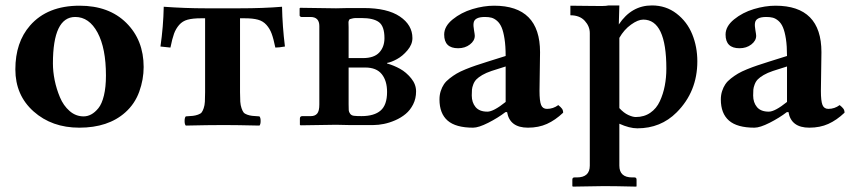

<svg xmlns="http://www.w3.org/2000/svg" viewBox="-20 -465 3163 714"><path d="M259.8 -401.9Q176.8 -401.9 176.8 -229Q176.8 -199.2 183.3 -166.7Q189.9 -134.3 202.9 -103.3Q215.8 -72.3 238.8 -52.2Q261.7 -32.2 291 -32.2Q305.7 -32.2 319.3 -39.6Q333 -46.9 345.9 -62.7Q358.9 -78.6 366.5 -109.9Q374 -141.1 374 -184.1Q374 -285.6 342.8 -343.8Q311.5 -401.9 259.8 -401.9ZM37.1 -207Q37.1 -307.6 91.8 -370.1Q156.2 -443.8 275.9 -443.8Q385.3 -443.8 449.7 -379.9Q514.2 -315.9 514.2 -215.8Q514.2 -169.4 497.8 -124Q481.4 -78.6 445.8 -46.9Q382.3 9.8 274.9 9.8Q172.9 9.8 105 -50.5Q37.1 -110.8 37.1 -207Z M742.7 -122.1V-397H727.5Q696.8 -397 677.7 -391.8Q658.7 -386.7 646.2 -372.3Q633.8 -357.9 627.2 -339.8Q620.6 -321.8 613.8 -288.1L576.7 -292Q587.4 -365.7 588.9 -439.9Q668.9 -434.1 744.6 -434.1H870.6Q960 -434.1 1028.8 -439.9Q1030.3 -366.7 1039.6 -292Q1017.1 -288.1 1003.9 -288.1Q997.1 -321.3 990.2 -339.8Q983.4 -358.4 970.7 -372.6Q958 -386.7 939.2 -391.8Q920.4 -397 889.6 -397H872.6V-122.1Q872.6 -100.6 873.5 -86.9Q874.5 -73.2 878.2 -62.7Q881.8 -52.2 885.7 -47.1Q889.6 -42 899.2 -38.6Q908.7 -35.2 918 -34.2Q927.2 -33.2 944.8 -32.2Q949.2 -27.8 949.2 -15.1Q949.2 -2.4 944.8 2Q858.9 0 813 0Q754.9 0 670.9 2Q666.5 -2.4 666.5 -15.1Q666.5 -27.8 670.9 -32.2Q688.5 -33.2 697.5 -34.2Q706.5 -35.2 716.3 -38.6Q726.1 -42 730 -47.1Q733.9 -52.2 737.5 -62.7Q741.2 -73.2 741.9 -86.9Q742.7 -100.6 742.7 -122.1Z M1276.4 -249H1329.6Q1371.1 -249 1390.4 -269.8Q1409.7 -290.5 1409.7 -323.2Q1409.7 -367.2 1389.2 -382.6Q1368.7 -397.9 1324.2 -397.9H1303.7Q1295.9 -397.9 1290 -396.2Q1284.2 -394.5 1281.7 -394Q1279.3 -393.6 1277.6 -389.4Q1275.9 -385.3 1275.9 -383.8Q1275.9 -382.3 1276.1 -374.8Q1276.4 -367.2 1276.4 -363.8ZM1276.4 -213.9V-77.1Q1276.4 -60.5 1276.9 -54.7Q1277.3 -48.8 1282 -42.2Q1286.6 -35.6 1296.1 -34.4Q1305.7 -33.2 1324.2 -33.2Q1371.6 -33.2 1395.5 -54Q1419.4 -74.7 1419.4 -123Q1419.4 -164.6 1399.7 -189.2Q1379.9 -213.9 1338.4 -213.9ZM1097.7 1 1095.2 -1V-23.9Q1095.2 -33.2 1104.5 -33.2H1136.2Q1151.4 -33.2 1159.4 -42.5Q1167.5 -51.8 1167.5 -76.2V-368.2Q1167.5 -401.9 1134.3 -401.9H1100.6Q1098.6 -401.9 1096.4 -403.8Q1094.2 -405.8 1094.2 -407.2V-434.1L1096.2 -436L1229.5 -434.1L1275.4 -435.1H1332.5Q1420.4 -435.1 1467 -403.6Q1513.7 -372.1 1513.7 -323.2Q1513.7 -299.8 1495.4 -278.1Q1477.1 -256.3 1455.8 -244.9Q1434.6 -233.4 1419.4 -231V-229Q1444.8 -221.7 1467.8 -209Q1490.7 -196.3 1509 -173.8Q1527.3 -151.4 1527.3 -125Q1527.3 -98.6 1516.4 -76.9Q1505.4 -55.2 1488.5 -41.3Q1471.7 -27.3 1450 -17.8Q1428.2 -8.3 1407.7 -4.2Q1387.2 0 1368.7 0H1276.4L1229.5 -1Z M1865.7 -48.3 1859.4 -47.9Q1832 -26.9 1795.9 -8.5Q1759.8 9.8 1739.3 9.8Q1674.8 9.8 1644.5 -16.6Q1614.3 -43 1614.3 -95.2Q1614.3 -111.8 1618.9 -126.2Q1623.5 -140.6 1631.1 -151.9Q1638.7 -163.1 1651.9 -173.3Q1665 -183.6 1678.2 -191.4Q1691.4 -199.2 1711.9 -207.5Q1732.4 -215.8 1750 -221.7L1793.5 -235.8L1860.4 -256.8Q1860.4 -293.9 1856.2 -320.6Q1852.1 -347.2 1845.5 -362.8Q1838.9 -378.4 1828.4 -387.5Q1817.9 -396.5 1807.6 -399.2Q1797.4 -401.9 1783.2 -401.9Q1744.1 -401.9 1741.2 -379.4Q1739.7 -369.6 1742.7 -353Q1745.6 -336.4 1745.6 -332Q1745.6 -313.5 1727.5 -299.6Q1709.5 -285.6 1683.6 -285.6Q1631.8 -285.6 1631.8 -336.4Q1631.8 -367.2 1663.3 -392.8Q1694.8 -418.5 1736.8 -431.2Q1778.8 -443.8 1817.4 -443.8Q1988.3 -443.8 1988.3 -271L1986.3 -127Q1986.3 -89.4 1992.2 -74.7Q1998 -60.1 2014.2 -60.1Q2037.1 -60.1 2056.2 -74.2Q2065.9 -66.4 2070.1 -60.5Q2074.2 -54.7 2074.2 -45.9Q2044.9 -18.1 2013.9 -4.2Q1982.9 9.8 1943.4 9.8Q1875.5 9.8 1865.7 -48.3ZM1860.4 -217.8 1808.1 -201.2Q1787.6 -194.3 1773.4 -186Q1759.3 -177.7 1751.7 -169.9Q1744.1 -162.1 1740 -151.1Q1735.8 -140.1 1735.1 -131.8Q1734.4 -123.5 1734.4 -109.9Q1734.4 -84 1748.5 -66.9Q1762.7 -49.8 1792.5 -49.8Q1815.4 -49.8 1860.4 -85.9Z M2283.2 -324.2V-63Q2299.8 -44.9 2316.4 -37.4Q2333 -29.8 2344.2 -29.8Q2375.5 -29.8 2398.4 -45.7Q2421.4 -61.5 2433.8 -88.6Q2446.3 -115.7 2452.1 -146Q2458 -176.3 2458 -210Q2458 -392.1 2372.1 -392.1Q2352.5 -392.1 2326.7 -373.5Q2300.8 -355 2283.2 -324.2ZM2173.3 150.9V-341.8Q2173.3 -367.2 2154.5 -387.7Q2135.7 -408.2 2101.1 -408.2V-443.8Q2126 -443.8 2163.6 -443.1Q2201.2 -442.4 2218.5 -442.6Q2235.8 -442.9 2243.2 -444.8H2283.2L2281.2 -374Q2328.1 -444.8 2404.3 -444.8Q2456.5 -444.8 2495.8 -414.6Q2535.2 -384.3 2554.2 -337.6Q2573.2 -291 2573.2 -236.8Q2573.2 -124 2496.1 -46.9Q2437 12.2 2350.1 12.2Q2320.8 12.2 2283.2 -4.9V150.9Q2283.2 194.8 2331.1 194.8H2339.4Q2347.2 194.8 2347.2 203.1V227.1L2346.2 229Q2265.1 227.1 2226.1 227.1L2110.4 229L2108.4 227.1V203.1Q2108.4 194.8 2116.2 194.8H2125Q2173.3 194.8 2173.3 150.9Z M2912.1 -48.3 2905.8 -47.9Q2878.4 -26.9 2842.3 -8.5Q2806.2 9.8 2785.6 9.8Q2721.2 9.8 2690.9 -16.6Q2660.6 -43 2660.6 -95.2Q2660.6 -111.8 2665.3 -126.2Q2669.9 -140.6 2677.5 -151.9Q2685.1 -163.1 2698.2 -173.3Q2711.4 -183.6 2724.6 -191.4Q2737.8 -199.2 2758.3 -207.5Q2778.8 -215.8 2796.4 -221.7L2839.8 -235.8L2906.7 -256.8Q2906.7 -293.9 2902.6 -320.6Q2898.4 -347.2 2891.8 -362.8Q2885.3 -378.4 2874.8 -387.5Q2864.3 -396.5 2854 -399.2Q2843.8 -401.9 2829.6 -401.9Q2790.5 -401.9 2787.6 -379.4Q2786.1 -369.6 2789.1 -353Q2792 -336.4 2792 -332Q2792 -313.5 2773.9 -299.6Q2755.9 -285.6 2730 -285.6Q2678.2 -285.6 2678.2 -336.4Q2678.2 -367.2 2709.7 -392.8Q2741.2 -418.5 2783.2 -431.2Q2825.2 -443.8 2863.8 -443.8Q3034.7 -443.8 3034.7 -271L3032.7 -127Q3032.7 -89.4 3038.6 -74.7Q3044.4 -60.1 3060.5 -60.1Q3083.5 -60.1 3102.5 -74.2Q3112.3 -66.4 3116.5 -60.5Q3120.6 -54.7 3120.6 -45.9Q3091.3 -18.1 3060.3 -4.2Q3029.3 9.8 2989.7 9.8Q2921.9 9.8 2912.1 -48.3ZM2906.7 -217.8 2854.5 -201.2Q2834 -194.3 2819.8 -186Q2805.7 -177.7 2798.1 -169.9Q2790.5 -162.1 2786.4 -151.1Q2782.2 -140.1 2781.5 -131.8Q2780.8 -123.5 2780.8 -109.9Q2780.8 -84 2794.9 -66.9Q2809.1 -49.8 2838.9 -49.8Q2861.8 -49.8 2906.7 -85.9Z"/></svg>

Font: Linux Libertine G
Style: Bold
Weight: 700
Designer: Philipp H. Poll
Foundry: Philipp H. Poll
Version: Version 5.0.3